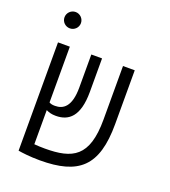

<svg xmlns="http://www.w3.org/2000/svg" viewBox="-140 -865 866 976"><g transform="rotate(20 293.0 -376.5)"><path d="M187.5 9.3C396.5 9.3 484.9 -65.4 484.9 -294.9V-585.9H421.4V-295.9C421.4 -93.8 340.3 -55.7 191.4 -55.7C169.4 -55.7 149.9 -56.6 133.8 -58.1V-242.7C149.4 -235.4 163.1 -231 186.5 -231C255.4 -231 308.1 -270.5 308.1 -404.3V-585.9H250V-407.2C250 -301.3 208.5 -277.3 165.5 -277.3C151.9 -277.3 143.1 -278.8 133.8 -284.2V-585.9H69.8V0H70.3C89.8 3.4 134.3 9.3 187.5 9.3ZM101.6 -673.3C126 -673.3 146 -692.9 146 -717.3C146 -741.7 126 -761.7 101.6 -761.7C77.1 -761.7 57.1 -741.7 57.1 -717.3C57.1 -692.9 77.1 -673.3 101.6 -673.3Z"/></g></svg>

Font: Cascadia Mono NF Light
Style: Regular
Weight: 300
Monospace: yes
Designer: Aaron Bell
Foundry: Saja Typeworks
Version: Version 2404.023